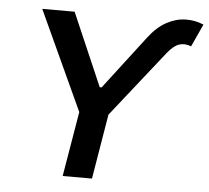

<svg xmlns="http://www.w3.org/2000/svg" viewBox="-52 -792 921 848"><g transform="rotate(5 408.5 -368.0)"><path d="M377.4 -388.2 380.4 -404.8H397L395 -388.2ZM102.1 -727.5H245.6L388.2 -397.9L574.2 -641.1Q611.3 -689.9 653.1 -712.4Q694.8 -734.9 737.1 -735.8Q779.3 -736.8 817.4 -720.2L771.5 -620.1Q741.7 -631.3 717.3 -622.8Q692.9 -614.3 666 -580.6L434.1 -287.6L386.2 0H256.3L304.7 -287.6Z"/></g></svg>

Font: Inter SemiBold
Style: Italic
Weight: 600
Italic angle: -9.3988°
Designer: Rasmus Andersson
Foundry: rsms
Version: Version 4.001;git-66647c0bb